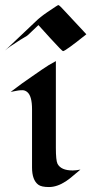

<svg xmlns="http://www.w3.org/2000/svg" viewBox="-36 -734 363 763"><path d="M283.7 -60.1Q269 -48.3 255.1 -36.1Q241.2 -23.9 226.1 -13.7Q190.9 9.3 158.7 9.3Q128.4 9.3 116.2 0Q91.3 -18.6 91.3 -68.4V-299.8Q91.3 -352.5 72.3 -368.2Q63.5 -375.5 53.2 -375.5Q43 -375.5 35.9 -374.3Q28.8 -373 21.5 -371.6Q14.2 -370.1 6.3 -368.7Q30.8 -387.7 52 -402.8Q73.2 -418 88.4 -428.2Q103.5 -438.5 130.4 -457.3Q157.2 -476.1 186 -491.2V-146.5Q186 -96.7 192.4 -83.5Q206.1 -56.6 252.9 -56.6Q265.6 -56.6 283.7 -60.1ZM307.1 -597.7Q223.6 -530.8 214.4 -530.8Q210.9 -530.8 164.8 -581.3Q118.7 -631.8 116.7 -634.3L76.2 -595.7Q70.8 -590.8 63 -586.7Q55.2 -582.5 43.9 -575.2Q-1.5 -546.9 -16.1 -533.2L106 -648.9Q122.6 -665.5 151.9 -685.5Q193.4 -713.9 195.8 -713.9Q198.2 -713.9 206.1 -706.1Q213.9 -698.2 225.1 -686Q236.3 -673.8 249.8 -659.4Q263.2 -645 275.1 -632.3Q287.1 -619.6 295.9 -609.9Q304.7 -600.1 307.1 -597.7Z"/></svg>

Font: Fondamento
Style: Regular
Weight: 400
Version: Version 1.000